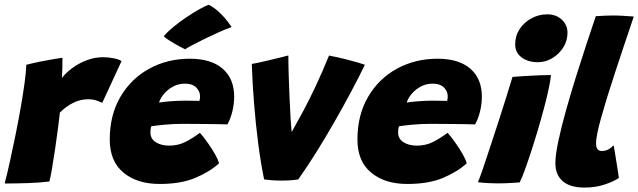

<svg xmlns="http://www.w3.org/2000/svg" viewBox="-29 -784 2740 824"><path d="M237 -449.5Q253 -471 280.5 -491.5Q308 -512 342.5 -525.2Q377 -538.5 414 -538.5Q437 -538.5 460.8 -533.5Q484.5 -528.5 492.5 -521.5L410 -343Q400 -347.5 384.8 -352.8Q369.5 -358 348.5 -358Q316.5 -358 285.5 -342.8Q254.5 -327.5 228 -301Q225 -273.5 219.5 -230.8Q214 -188 207.2 -142.5Q200.5 -97 194 -59.5Q187.5 -22 183 -5Q142 0 90.5 1.8Q39 3.5 -9 3.5Q2 -38.5 14 -93Q26 -147.5 38 -206.8Q50 -266 60 -323.2Q70 -380.5 76.5 -428.2Q83 -476 84 -506Q113 -513.5 146.5 -520.2Q180 -527 206 -531.2Q232 -535.5 239 -536Q239 -518.5 238.5 -491.2Q238 -464 237 -449.5Z M911 -83Q871.5 -47 809.8 -20.8Q748 5.5 656 5.5Q559.5 5.5 500.8 -43.2Q442 -92 442 -185Q442 -290.5 487.8 -368.5Q533.5 -446.5 611.5 -489.2Q689.5 -532 786 -532Q877 -532 926.5 -489.2Q976 -446.5 976 -368.5Q976 -338.5 968.5 -307Q961 -275.5 947 -250Q939.5 -250.5 913.8 -251Q888 -251.5 855.8 -251.8Q823.5 -252 795.8 -252.2Q768 -252.5 757.5 -252.5Q716.5 -252.5 678.8 -249Q641 -245.5 620.5 -242Q616.5 -232 616.5 -216.5Q616.5 -188 639.8 -173.5Q663 -159 697 -159Q734.5 -159 765.2 -174.2Q796 -189.5 829 -214Q831.5 -211.5 842.8 -197.5Q854 -183.5 868 -163.2Q882 -143 894.2 -121.5Q906.5 -100 911 -83ZM653.5 -344Q669.5 -346.5 698 -349Q726.5 -351.5 763 -352Q784 -352 802.5 -351.5Q821 -351 827 -351Q828.5 -356 829 -361.5Q829.5 -367 829.5 -372.5Q828.5 -394 812.2 -409.5Q796 -425 765 -425Q736.5 -425 713.2 -412.2Q690 -399.5 674.5 -380.8Q659 -362 653.5 -344ZM867 -763.5Q893.5 -749.5 914 -729.5Q934.5 -709.5 947.8 -692Q961 -674.5 965 -668Q939.5 -659 909 -645.2Q878.5 -631.5 849.2 -617.2Q820 -603 797.5 -591Q775 -579 765.5 -572.5Q759.5 -575 740 -585.5Q720.5 -596 700.8 -608.2Q681 -620.5 674 -628.5Q688 -646 714 -667.5Q740 -689 770 -709.2Q800 -729.5 826.2 -744.2Q852.5 -759 867 -763.5Z M1383 -545.5Q1420.5 -538.5 1454 -530Q1487.5 -521.5 1509.8 -514.8Q1532 -508 1537 -506Q1511.5 -453.5 1478.2 -391Q1445 -328.5 1407.2 -262.5Q1369.5 -196.5 1329.8 -132.8Q1290 -69 1251 -14Q1220 -9 1178 -9Q1156.5 -9 1137.2 -10.5Q1118 -12 1104.5 -14Q1090 -84.5 1079.2 -167.5Q1068.5 -250.5 1061.5 -337.8Q1054.5 -425 1051.5 -509.5Q1059 -510.5 1078.5 -514.8Q1098 -519 1122.5 -524.8Q1147 -530.5 1170.2 -536.2Q1193.5 -542 1208.5 -546Q1208.5 -509.5 1210 -462Q1211.5 -414.5 1213.5 -366.2Q1215.5 -318 1218 -278.2Q1220.5 -238.5 1223 -217.5Q1247.5 -261 1272.8 -308.2Q1298 -355.5 1325.2 -413Q1352.5 -470.5 1383 -545.5Z M1974 -83Q1934.5 -47 1872.8 -20.8Q1811 5.5 1719 5.5Q1622.5 5.5 1563.8 -43.2Q1505 -92 1505 -185Q1505 -290.5 1550.8 -368.5Q1596.5 -446.5 1674.5 -489.2Q1752.5 -532 1849 -532Q1940 -532 1989.5 -489.2Q2039 -446.5 2039 -368.5Q2039 -338.5 2031.5 -307Q2024 -275.5 2010 -250Q2002.5 -250.5 1976.8 -251Q1951 -251.5 1918.8 -251.8Q1886.5 -252 1858.8 -252.2Q1831 -252.5 1820.5 -252.5Q1779.5 -252.5 1741.8 -249Q1704 -245.5 1683.5 -242Q1679.5 -232 1679.5 -216.5Q1679.5 -188 1702.8 -173.5Q1726 -159 1760 -159Q1797.5 -159 1828.2 -174.2Q1859 -189.5 1892 -214Q1894.5 -211.5 1905.8 -197.5Q1917 -183.5 1931 -163.2Q1945 -143 1957.2 -121.5Q1969.5 -100 1974 -83ZM1716.5 -344Q1732.5 -346.5 1761 -349Q1789.5 -351.5 1826 -352Q1847 -352 1865.5 -351.5Q1884 -351 1890 -351Q1891.5 -356 1892 -361.5Q1892.5 -367 1892.5 -372.5Q1891.5 -394 1875.2 -409.5Q1859 -425 1828 -425Q1799.5 -425 1776.2 -412.2Q1753 -399.5 1737.5 -380.8Q1722 -362 1716.5 -344Z M2279 -517Q2237.5 -517 2209.8 -537.5Q2182 -558 2182 -593.5Q2182 -630.5 2201.2 -659.5Q2220.5 -688.5 2252 -705.5Q2283.5 -722.5 2320 -722.5Q2357.5 -722.5 2382 -699.8Q2406.5 -677 2406.5 -643.5Q2406.5 -609.5 2388.8 -581Q2371 -552.5 2342 -534.8Q2313 -517 2279 -517ZM2201 -1Q2192 -0.5 2164.5 1.2Q2137 3 2107.5 3Q2086.5 3 2064.8 1.8Q2043 0.5 2022 -2Q2028 -15 2041.8 -55Q2055.5 -95 2073.5 -149.8Q2091.5 -204.5 2110.5 -262.8Q2129.5 -321 2145.2 -371.8Q2161 -422.5 2170.5 -454Q2190 -455.5 2221.2 -457.5Q2252.5 -459.5 2284 -460.8Q2315.5 -462 2335.5 -462Q2334.5 -445 2326.5 -406.5Q2318.5 -368 2306.5 -323Q2294.5 -277.5 2279.8 -227.8Q2265 -178 2250 -132Q2235 -86 2222.2 -51.2Q2209.5 -16.5 2201 -1Z M2627 -20.5Q2608 -6.5 2568.2 7.2Q2528.5 21 2479.5 21Q2417.5 21 2386 -6.5Q2354.5 -34 2354.5 -83.5Q2354.5 -118.5 2367 -177.5Q2379.5 -236.5 2399.5 -308.2Q2419.5 -380 2443 -455Q2466.5 -530 2488.8 -597.5Q2511 -665 2528 -714.5Q2568.5 -717.5 2602.5 -717.5Q2623.5 -717.5 2644.5 -716.2Q2665.5 -715 2691 -713Q2643.5 -573 2607 -461.5Q2570.5 -350 2549.8 -275Q2529 -200 2529 -169Q2529 -136 2553.5 -136Q2569.5 -136 2582 -142.8Q2594.5 -149.5 2604.5 -160.5Q2606 -154 2609.2 -133.8Q2612.5 -113.5 2616.5 -89Q2620.5 -64.5 2623.5 -45Q2626.5 -25.5 2627 -20.5Z"/></svg>

Font: Grandstander ExtraBold
Style: Italic
Weight: 800
Italic angle: -15°
Designer: Tyler Finck
Foundry: Etcetera Type Co
Version: Version 1.200; ttfautohint (v1.8.3)